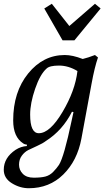

<svg xmlns="http://www.w3.org/2000/svg" viewBox="-37 -780 565 1019"><path d="M358 -566H295L198 -735L238 -760L331 -642L467 -760L497 -735ZM449 -336 395 -44Q373 73 299 146Q225 219 116 219Q69 219 26 192.5Q-17 166 -17 121Q-17 57 46 15Q74 -3 106 -5L105 -13Q94 -13 86 -19Q33 -53 33 -141Q33 -292 112.5 -390Q192 -488 307 -488Q348 -488 402 -467Q431 -474 467 -488L483 -475Q465 -423 449 -336ZM374 -403Q326 -432 276 -432Q226 -432 210 -416Q176 -386 149.5 -309Q123 -232 123 -172Q123 -73 169 -73Q228 -73 295 -186Q362 -299 374 -403ZM343 -139 353 -185 345 -187Q295 -88 207 -32Q190 -19 161 -6Q132 7 113 16.5Q94 26 79 46Q64 66 64 94Q64 122 84 142.5Q104 163 142 163Q180 163 203.5 157Q227 151 245.5 132Q264 113 276 95Q303 52 343 -139Z"/></svg>

Font: Poly
Style: Italic
Weight: 400
Italic angle: -10°
Designer: Nicolas Silva
Foundry: Jose Nicolas Silva Schwarzenberg
Version: Version 1.003